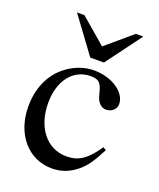

<svg xmlns="http://www.w3.org/2000/svg" viewBox="-129 -755 702 846"><g transform="rotate(20 222.0 -332.0)"><path d="M398 -156C350 -86 314 -62 257 -62C165 -62 102 -142 102 -257C102 -361 157 -431 238 -431C274 -431 287 -420 297 -383L303 -361C311 -332 329 -315 351 -315C377 -315 398 -334 398 -357C398 -413 328 -460 244 -460C197 -460 149 -442 109 -409C55 -364 25 -295 25 -212C25 -83 104 10 215 10C258 10 296 -4 330 -32C360 -56 380 -85 412 -147ZM396 -674H361L240 -571L120 -674H85L208 -507H272Z"/></g></svg>

Font: XITS Math
Style: Regular
Weight: 400
Designer: MicroPress Inc., with final additions and corrections provided by Coen Hoffman, Elsevier (retired)
Version: Version 1.302